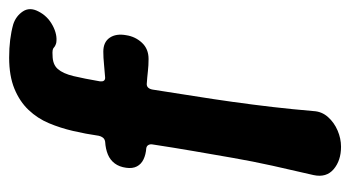

<svg xmlns="http://www.w3.org/2000/svg" viewBox="-193 -560 766 420"><g transform="rotate(-90 190.0 -350.0)"><path d="M79 13Q49 13 30 -3Q11 -19 17 -47Q28 -94 37.5 -137Q47 -180 54.5 -223Q62 -266 69.5 -309.5Q77 -353 84 -399Q85 -404 83 -408Q81 -412 76 -413Q62 -414 51.5 -419Q41 -424 36 -433.5Q31 -443 33 -457Q35 -472 42.5 -482Q50 -492 62 -497Q74 -502 90 -503Q96 -504 99 -508Q102 -512 103 -517Q107 -545 113.5 -573Q120 -601 130.5 -626Q141 -651 159.5 -670.5Q178 -690 206 -701.5Q234 -713 274 -713Q315 -713 347 -704Q365 -698 375 -683Q385 -668 375 -649Q365 -629 344.5 -618Q324 -607 306 -610Q299 -612 295.5 -615.5Q292 -619 279 -618Q259 -618 249 -606.5Q239 -595 233.5 -572Q228 -549 222 -514Q221 -503 230 -503Q245 -504 259.5 -505.5Q274 -507 287 -507Q308 -507 317.5 -493Q327 -479 323 -457Q320 -437 306.5 -422.5Q293 -408 271 -408Q257 -408 244 -409.5Q231 -411 216 -412Q211 -412 208 -408.5Q205 -405 204 -399Q197 -353 190 -309.5Q183 -266 177 -223Q171 -180 166 -137Q161 -94 157 -47Q156 -29 144 -15.5Q132 -2 114.5 5.5Q97 13 79 13Z"/></g></svg>

Font: Winky Sans Medium
Style: Italic
Weight: 500
Italic angle: -8.97852°
Designer: Simon Atzbach
Foundry: typofactur
Version: Version 1.205